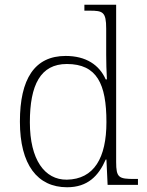

<svg xmlns="http://www.w3.org/2000/svg" viewBox="-20 -780 619 810"><path d="M263 10C350 10 396 -38 426 -107H429L434 0H562V-25H548C481 -25 470 -30 470 -97V-760H336V-735H358C414 -735 428 -730 428 -659V-548C428 -519 429 -481 431 -445H426C399 -506 343 -544 257 -544C126 -544 64 -447 64 -267C64 -85 138 10 263 10ZM262 -22C168 -21 106 -107 106 -264C106 -422 151 -510 262 -510C389 -510 429 -426 429 -265C429 -114 377 -24 262 -22Z"/></svg>

Font: Noto Serif Gurmukhi ExtraLight
Style: Regular
Weight: 200
Designer: Vaibhav Singh and the Monotype Design Team
Foundry: Monotype Imaging Inc.
Version: Version 2.004